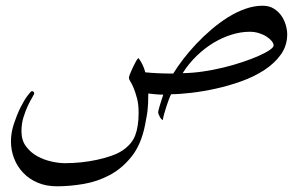

<svg xmlns="http://www.w3.org/2000/svg" viewBox="-20 -340 1072 677"><path d="M992.7 -219.2Q992.7 -179.2 970.5 -147.9Q948.2 -116.7 912.4 -93.3Q876.5 -69.8 831.8 -53.7Q787.1 -37.6 741.7 -27.6Q696.3 -17.6 654.3 -12.7Q612.3 -7.8 583.5 -7.8Q580.1 -2 575.7 9.8Q571.3 21.5 566.9 34.9Q562.5 48.3 558.8 61.5Q555.2 74.7 554.2 83Q552.2 83 549.3 80.1Q546.4 77.1 543.9 72.8Q541.5 68.4 539.6 63.7Q537.6 59.1 537.6 55.7Q537.6 53.2 539.6 45.7Q541.5 38.1 544.4 29.1Q547.4 20 550.3 10.3Q553.2 0.5 555.7 -6.3Q543 -6.3 528.1 -7.6Q513.2 -8.8 502.9 -10.3Q502.9 10.3 502.2 24.2Q501.5 38.1 500.2 49.6Q499 61 496.6 73Q494.1 85 491.2 102.1Q477.5 169.9 444.1 211.9Q410.6 253.9 367.2 277.1Q323.7 300.3 274.9 308.6Q226.1 316.9 181.2 316.9Q143.1 316.9 113 304.2Q83 291.5 62 269.5Q41 247.6 29.8 218.8Q18.6 189.9 18.6 158.7Q18.6 127.9 29.1 96.2Q39.6 64.5 52.2 39.1Q64.9 13.7 76.9 -2.4Q88.9 -18.6 92.3 -18.6Q95.7 -18.6 98.1 -16.4Q100.6 -14.2 100.6 -11.7Q100.6 -7.8 93.5 3.9Q86.4 15.6 78.1 33.2Q69.8 50.8 62.7 73.7Q55.7 96.7 55.7 122.6Q55.7 154.8 71.8 176.3Q87.9 197.8 111.3 210.7Q134.8 223.6 161.4 229.5Q188 235.4 209 235.4Q236.8 235.4 265.6 232.4Q294.4 229.5 321.5 223.6Q348.6 217.8 371.8 209.7Q395 201.7 410.6 191.4Q444.8 168.9 456.8 137.2Q468.8 105.5 468.8 58.1Q468.8 27.8 463.1 6.6Q457.5 -14.6 451.4 -29.3Q445.3 -43.9 439.9 -52.2Q434.6 -60.5 434.6 -65.9Q434.6 -69.8 439 -80.6Q443.4 -91.3 449.2 -103.8Q455.1 -116.2 460.4 -125.5Q465.8 -134.8 468.8 -134.8Q476.6 -124 482.7 -111.6Q488.8 -99.1 492.2 -85Q511.7 -83 536.6 -81.8Q561.5 -80.6 590.8 -80.6Q605.5 -104.5 626.2 -131.6Q647 -158.7 672.1 -185.3Q697.3 -211.9 725.6 -236.1Q753.9 -260.3 783.9 -279.1Q814 -297.9 845 -308.8Q876 -319.8 905.8 -319.8Q929.7 -319.8 946 -309.3Q962.4 -298.8 972.7 -283.7Q982.9 -268.6 987.8 -251.2Q992.7 -233.9 992.7 -219.2ZM944.8 -179.7Q944.8 -187 938 -195.3Q931.2 -203.6 919.9 -210.9Q908.7 -218.3 893.3 -223.1Q877.9 -228 860.4 -228Q829.6 -228 797.1 -218Q764.6 -208 733.6 -189.5Q702.6 -170.9 674.3 -143.8Q646 -116.7 624 -82Q658.7 -82.5 695.8 -87.9Q732.9 -93.3 768.6 -102.1Q804.2 -110.8 836.2 -121.6Q868.2 -132.3 892.3 -143.1Q916.5 -153.8 930.7 -163.6Q944.8 -173.3 944.8 -179.7Z"/></svg>

Font: Accordance
Style: Regular
Weight: 400
Version: Version 1.1 (build May 11, 2018) Miklal Software Solutions, 